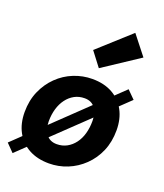

<svg xmlns="http://www.w3.org/2000/svg" viewBox="-154 -933 909 1063"><g transform="rotate(20 300.0 -402.0)"><path d="M255 12Q186 12 136 -15.5Q86 -43 59 -93Q32 -143 32 -210Q32 -278 56 -333Q80 -388 121 -428Q162 -468 214.5 -489Q267 -510 323 -510Q392 -510 441.5 -482.5Q491 -455 518 -405Q545 -355 545 -288Q545 -220 521.5 -165Q498 -110 456.5 -70Q415 -30 363 -9Q311 12 255 12ZM259 -103Q292 -103 318.5 -117.5Q345 -132 364 -157.5Q383 -183 392.5 -217Q402 -251 402 -291Q402 -337 381 -366Q360 -395 319 -395Q286 -395 259.5 -380.5Q233 -366 214 -340.5Q195 -315 185 -281Q175 -247 175 -207Q175 -162 196.5 -132.5Q218 -103 259 -103ZM47 27 2 -19 530 -525 576 -479ZM335 -578 271 -662 458 -831 547 -718Z"/></g></svg>

Font: Source Code Pro ExtraLight ExtraBold
Style: Italic
Weight: 800
Italic angle: -11°
Monospace: yes
Version: Version 1.016;hotconv 1.0.116;makeotfexe 2.5.65601